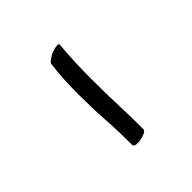

<svg xmlns="http://www.w3.org/2000/svg" viewBox="-74 -702 281 281"><g transform="rotate(-45 66.0 -561.5)"><path d="M81.1 -478Q81.1 -474.1 74 -471.7Q66.9 -469.2 61 -469.2Q53.2 -469.2 53.2 -473.1Q53.2 -502 51.5 -527.1Q49.8 -552.2 49.8 -581.1Q49.8 -595.2 50.5 -610.6Q51.3 -626 53.2 -640.1Q53.2 -642.1 56.2 -644.5Q59.1 -647 63 -649.2Q66.9 -651.4 71.5 -652.6Q76.2 -653.8 79.1 -653.8Q82 -653.8 82 -651.9Q79.1 -618.7 79.1 -584Q79.1 -554.7 80.1 -529.3Q81.1 -503.9 81.1 -478Z"/></g></svg>

Font: Stalemate
Style: Regular
Weight: 400
Designer: Astigmatic (AOETI)
Foundry: Astigmatic (AOETI)
Version: Version 001.000